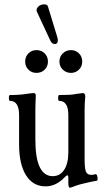

<svg xmlns="http://www.w3.org/2000/svg" viewBox="-20 -848 481 885"><path d="M302 17Q298 17 296.5 10.5Q295 4 295 -5V-28Q295 -40 290 -40Q287 -40 279 -32Q239 11 190 11Q132 11 100 -40Q68 -91 68 -182V-317Q68 -383 26 -383Q21 -383 21 -396.5Q21 -410 26 -410Q70 -410 100 -415Q117 -417 123.5 -418Q130 -419 135 -419Q145 -419 145 -407Q144 -387 143.5 -369Q143 -351 143 -340V-205Q143 -36 223 -36Q257 -36 276 -65.5Q295 -95 295 -147V-317Q295 -383 253 -383Q248 -383 248 -396.5Q248 -410 253 -410Q280 -410 299 -411Q318 -412 331 -415Q356 -419 361 -419Q373 -419 373 -404Q370 -370 370 -340V-115Q370 -72 376 -57Q382 -42 401 -42Q410 -42 420 -45Q425 -46 427.5 -38.5Q430 -31 430 -23.5Q430 -16 426 -15Q419 -14 402 -10.5Q385 -7 365 -2Q344 3 332.5 7Q321 11 311 15Q306 17 302 17ZM148 -512Q126 -512 111 -527Q96 -542 96 -564Q96 -587 111 -602Q126 -617 148 -617Q171 -617 186 -602Q201 -587 201 -564Q201 -542 186 -527Q171 -512 148 -512ZM307 -512Q285 -512 269.5 -527Q254 -542 254 -564Q254 -587 269.5 -602Q285 -617 307 -617Q329 -617 344 -602Q359 -587 359 -564Q359 -542 344 -527Q329 -512 307 -512ZM232 -645Q219 -645 211 -663L150 -794Q145 -805 155.5 -816.5Q166 -828 184 -828Q198 -828 201 -818L245 -674Q248 -664 245.5 -654.5Q243 -645 232 -645Z"/></svg>

Font: Junicode Two Beta Condensed
Style: Regular
Weight: 400
Width: 3
Designer: Peter S. Baker
Foundry: Briery Creek Software
Version: Version 1.053; ttfautohint (v1.8.4)